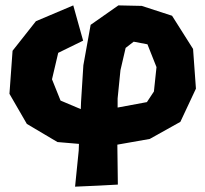

<svg xmlns="http://www.w3.org/2000/svg" viewBox="-20 -532 773 723"><path d="M422.9 -127V-161.1L433.6 -267.6L453.1 -351.6L483.4 -375L535.2 -365.2L569.3 -279.3L559.6 -187.5L533.2 -147.5ZM255.9 -511.7 115.2 -452.1 27.3 -340.8 15.6 -178.7 81.1 -65.4 196.3 2.9 277.3 9.8 276.4 35.2 262.7 170.9 350.6 167 423.8 163.1 421.9 14.6V12.7L543.9 -8.8L659.2 -73.2L717.8 -198.2L707 -347.7L627.9 -472.7L513.7 -509.8L425.8 -511.7L321.3 -438.5L293.9 -286.1L285.2 -148.4L284.2 -121.1L208 -153.3L175.8 -233.4L199.2 -333L293 -378.9L274.4 -445.3Z"/></svg>

Font: MaokenAssortedSans-Lite
Style: Lite
Weight: 400
Version: Version 1.400